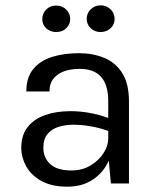

<svg xmlns="http://www.w3.org/2000/svg" viewBox="-20 -690 590 722"><path d="M234 12Q173.5 12 135 -9.8Q96.5 -31.5 78.2 -65Q60 -98.5 60 -134Q60 -182 84.2 -212.5Q108.5 -243 150.2 -257.5Q192 -272 245 -272Q316 -272 387 -246.5V-310Q387 -431 280.5 -431Q212 -431 182 -395.5Q166 -376.5 166 -346H79Q79 -398.5 104.8 -430Q130.5 -461.5 175.2 -475.8Q220 -490 277 -490Q329 -490 371.8 -472.5Q414.5 -455 439.8 -415Q465 -375 465 -308V0H397L389 -86Q370 -42.5 330 -15.2Q290 12 234 12ZM249 -49Q289.5 -49 320.5 -67.8Q351.5 -86.5 369.2 -114Q387 -141.5 387 -168V-197.5Q356 -209 321.2 -215Q286.5 -221 257 -221Q227 -221 201 -213.2Q175 -205.5 159 -186.5Q143 -167.5 143 -134Q143 -97 168.8 -73Q194.5 -49 249 -49ZM358 -569.5Q336 -569.5 321 -584Q306 -598.5 306 -619Q306 -640 321.2 -655Q336.5 -670 358 -670Q380.5 -670 395.8 -655Q411 -640 411 -619Q411 -598 395.8 -583.8Q380.5 -569.5 358 -569.5ZM191 -569.5Q169.5 -569.5 154.2 -583.2Q139 -597 139 -618Q139 -639 153.5 -654Q168 -669 191 -669Q214.5 -669 229.2 -654Q244 -639 244 -618Q244 -599 229.5 -584.2Q215 -569.5 191 -569.5Z"/></svg>

Font: Betina Sans
Style: Regular
Weight: 400
Designer: Jonathan Pinhorn (font) & Cristiano Sobral (main changes)
Version: Version 2.001;April 28, 2021;FontCreator 13.0.0.2655 32-bit;